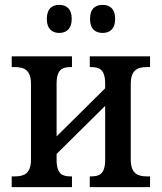

<svg xmlns="http://www.w3.org/2000/svg" viewBox="-20 -767 663 787"><path d="M401 -632C428 -632 452 -647 452 -689C452 -733 428 -747 401 -747C372 -747 349 -733 349 -689C349 -647 372 -632 401 -632ZM223 -632C250 -632 274 -647 274 -689C274 -733 250 -747 223 -747C195 -747 172 -733 172 -689C172 -647 195 -632 223 -632ZM28 0H275V-44H270C237 -44 212 -52 212 -112V-136L411 -333V-112C411 -52 386 -44 353 -44H348V0H595V-44H583C547 -44 516 -53 516 -113V-423C516 -483 547 -492 583 -492H595V-536H348V-492H353C386 -492 411 -484 411 -424V-405L212 -208V-424C212 -484 237 -492 270 -492H275V-536H28V-492H40C76 -492 107 -483 107 -423V-113C107 -53 76 -44 40 -44H28Z"/></svg>

Font: Noto Serif SemiCondensed Medium
Style: Regular
Weight: 500
Width: 4
Designer: Monotype Design Team
Foundry: Monotype Imaging Inc.
Version: Version 2.014